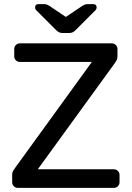

<svg xmlns="http://www.w3.org/2000/svg" viewBox="-20 -910 638 930"><path d="M39 0ZM532 -90Q543 -90 551 -82Q559 -74 559 -63V-27Q559 -16 551 -8Q543 0 532 0H66Q55 0 47 -8Q39 -16 39 -27V-63Q39 -76 45 -84.5Q51 -93 54 -98L425 -610H76Q65 -610 57 -618Q49 -626 49 -637V-673Q49 -684 57 -692Q65 -700 76 -700H522Q533 -700 541 -692Q549 -684 549 -673V-637Q549 -626 545 -618.5Q541 -611 536 -604L163 -90ZM284 -750Q273 -750 265 -754Q257 -758 247 -769L155 -861Q150 -866 150 -874Q150 -890 166 -890H192Q202 -890 208 -887.5Q214 -885 223 -879L299 -828L375 -879Q384 -885 390 -887.5Q396 -890 406 -890H432Q448 -890 448 -874Q448 -866 443 -861L351 -769Q341 -758 333 -754Q325 -750 314 -750Z"/></svg>

Font: Rubik
Style: Regular
Weight: 400
Designer: Hubert & Fischer
Foundry: Hubert & Fischer
Version: Version 1.002; ttfautohint (v1.6)